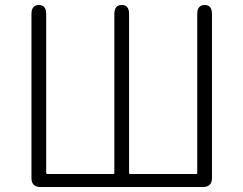

<svg xmlns="http://www.w3.org/2000/svg" viewBox="-20 -749 975 769"><path d="M142 0Q106 0 106 -36V-693Q106 -729 136 -729Q165 -729 165 -693V-57Q165 -52 170 -52H433Q438 -52 438 -57V-693Q438 -729 468 -729Q497 -729 497 -693V-57Q497 -52 502 -52H765Q770 -52 770 -57V-693Q770 -729 800 -729Q829 -729 829 -693V-36Q829 0 793 0Z"/></svg>

Font: Resource Han Rounded CN Light
Style: Regular
Weight: 300
Designer: Cyano Hao (round all glyphs); Ryoko NISHIZUKA 西塚涼子 (kana, bopomofo & ideographs); Paul D. Hunt (Latin, Greek & Cyrillic)
Foundry: Cyano Hao
Version: 0.990